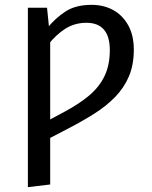

<svg xmlns="http://www.w3.org/2000/svg" viewBox="-20 -559 629 792"><path d="M95 -527H174L183 -439L187 -400V202L95 213ZM179 -375 174 -442Q208 -484 250 -511.5Q292 -539 358 -539Q408 -539 447 -517.5Q486 -496 509 -454.5Q532 -413 532 -354Q532 -292 512 -244.5Q492 -197 455 -159Q418 -121 368 -89.5Q318 -58 258 -27L179 14V-62L246 -98Q308 -131 349.5 -166.5Q391 -202 412 -247Q433 -292 433 -352Q433 -409 408.5 -437Q384 -465 337 -465Q288 -465 249.5 -440.5Q211 -416 179 -375Z"/></svg>

Font: Fira Sans Variable
Style: Regular
Weight: 400
Designer: Carrois Corporate & Edenspiekermann AG
Foundry: Carrois Corporate GbR & Edenspiekermann AG
Version: Version 4.202